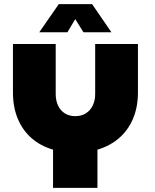

<svg xmlns="http://www.w3.org/2000/svg" viewBox="-20 -914 752 934"><path d="M238 0V-186Q177 -204 133.5 -242Q90 -280 66.5 -336.5Q43 -393 43 -464V-700H251V-456Q251 -425 262.5 -400.5Q274 -376 295.5 -362.5Q317 -349 346 -349Q376 -349 397.5 -362.5Q419 -376 431 -400.5Q443 -425 443 -456V-700H651V-464Q651 -393 627 -336.5Q603 -280 559 -242Q515 -204 454 -186V0ZM171 -757 266 -894H428L522 -757H386L346 -821L308 -757Z"/></svg>

Font: MuseoModerno Thin Black
Style: Regular
Weight: 900
Version: Version 1.002